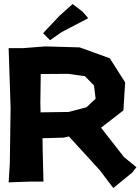

<svg xmlns="http://www.w3.org/2000/svg" viewBox="-20 -901 705 964"><path d="M23.4 -659.2 33.2 -358.4 29.3 -81.1 23.4 14.6 130.9 10.7H198.2L194.3 -147.5L193.4 -207L299.8 -210L326.2 -215.8L481.4 -45.9L548.8 43L643.6 -34.2L665 -61.5L602.5 -112.3L487.3 -259.8L599.6 -346.7L608.4 -487.3L531.2 -608.4L379.9 -663.1L207 -668L93.8 -659.2ZM182.6 -385.7 184.6 -529.3 321.3 -530.3 406.2 -518.6 452.1 -471.7 460 -405.3 414.1 -362.3 325.2 -338.9 183.6 -336.9ZM344.7 -880.9 278.3 -821.3 196.3 -734.4 231.4 -699.2 290 -740.2 422.9 -809.6 395.5 -841.8Z"/></svg>

Font: MaokenAssortedSans-Lite
Style: Lite
Weight: 400
Version: Version 1.400